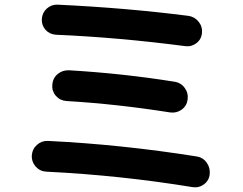

<svg xmlns="http://www.w3.org/2000/svg" viewBox="-20 -770 1040 823"><path d="M177.7 -34.2Q150.4 -36.1 132.8 -56.2Q115.2 -76.2 116.2 -102.5Q118.2 -130.9 138.2 -148.9Q158.2 -167 185.5 -166Q502.9 -150.4 821.3 -99.6Q849.6 -95.7 865.7 -73.2Q881.8 -50.8 878.9 -23.4Q876 3.9 854.5 20Q833 36.1 805.7 32.2Q496.1 -18.6 177.7 -34.2ZM726.6 -419.9Q754.9 -416 771.5 -393.6Q788.1 -371.1 784.2 -342.8Q780.3 -315.4 758.3 -299.8Q736.3 -284.2 709 -288.1Q480.5 -324.2 265.6 -336.9Q237.3 -338.9 219.7 -358.9Q202.1 -378.9 204.1 -406.2Q206.1 -434.6 226.6 -452.1Q247.1 -469.7 275.4 -468.8Q506.8 -455.1 726.6 -419.9ZM773.4 -572.3Q489.3 -609.4 219.7 -621.1Q192.4 -623 175.3 -642.1Q158.2 -661.1 159.2 -688.5Q161.1 -715.8 180.7 -733.4Q200.2 -751 226.6 -750Q519.5 -736.3 787.1 -702.1Q814.5 -698.2 831.5 -676.8Q848.6 -655.3 845.7 -627.9Q842.8 -600.6 821.3 -584.5Q799.8 -568.4 773.4 -572.3Z"/></svg>

Font: Rounded-X Mgen+ 1mn bold
Style: Bold
Weight: 700
Designer: [Source Han Sans]
Ryoko NISHIZUKA  (kana & ideographs); Paul D. Hunt (Latin, Greek & Cyrillic); Wenlong ZHANG  (bopomofo
Version: Version 1.059.20150602